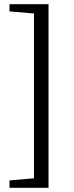

<svg xmlns="http://www.w3.org/2000/svg" viewBox="-20 -769 350 910"><path d="M25 121V86L141 76V-705L25 -715V-749H210V121Z"/></svg>

Font: Cambo
Style: Regular
Weight: 400
Designer: Carolina Giovagnoli, Andres Torresi
Foundry: Carolina Giovagnoli, Andres Torresi
Version: Version 2.001